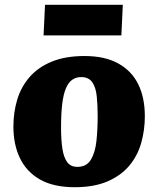

<svg xmlns="http://www.w3.org/2000/svg" viewBox="-20 -766 661 802"><path d="M292 16Q204 16 147.5 -16Q91 -48 63.5 -105Q36 -162 36 -237Q36 -297 52 -350Q68 -403 103.5 -444Q139 -485 196 -508.5Q253 -532 333 -532Q417 -532 473 -501.5Q529 -471 557 -415Q585 -359 585 -280Q585 -223 570 -169.5Q555 -116 520.5 -74.5Q486 -33 429.5 -8.5Q373 16 292 16ZM303 -69Q342 -69 360 -99.5Q378 -130 383 -178.5Q388 -227 388 -281Q388 -328 384 -365Q380 -402 365 -423Q350 -444 319 -444Q298 -444 282 -433Q266 -422 255.5 -397.5Q245 -373 240 -332.5Q235 -292 235 -233Q235 -182 240.5 -145.5Q246 -109 260.5 -89Q275 -69 303 -69ZM168 -746H493L487 -618H162Z"/></svg>

Font: Literata ExtraBold
Style: Italic
Weight: 800
Italic angle: -2°
Designer: Latin by Veronika Burian and Jose Scaglione. Greek by Irene Vlachou. Cyrillic by Vera Evstafieva
Foundry: TypeTogether
Version: Version 3.002